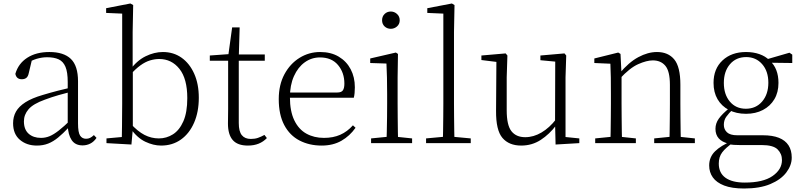

<svg xmlns="http://www.w3.org/2000/svg" viewBox="-20 -820 4591 1100"><path d="M191 14Q133 14 94 -19Q55 -52 55 -114Q55 -151 71.5 -180.5Q88 -210 125.5 -234Q163 -258 225 -276Q268 -289 312.5 -300.5Q357 -312 397 -321V-297Q357 -287 315.5 -275Q274 -263 237 -249Q170 -225 143.5 -194Q117 -163 117 -125Q117 -78 144 -54Q171 -30 215 -30Q240 -30 263.5 -39.5Q287 -49 316.5 -72Q346 -95 386 -134L392 -89H373Q341 -55 313 -32Q285 -9 256 2.5Q227 14 191 14ZM453 13Q411 13 390.5 -17.5Q370 -48 368 -102V-106V-350Q368 -407 355 -437.5Q342 -468 316 -480Q290 -492 250 -492Q220 -492 190 -483Q160 -474 128 -454L164 -482L145 -402Q141 -382 131 -374Q121 -366 105 -366Q74 -366 68 -397Q85 -456 136 -489Q187 -522 263 -522Q345 -522 386 -482.5Q427 -443 427 -354V-113Q427 -61 439 -43Q451 -25 473 -25Q486 -25 496 -30Q506 -35 518 -46L533 -30Q518 -8 497.5 2.5Q477 13 453 13Z M590 0V-27L678 -35Q679 -63 679 -97Q679 -131 679.5 -165Q680 -199 680 -226V-742L588 -746V-773L727 -800L743 -791L740 -637V-426L741 -416V-82V-81L733 8ZM903 14Q859 14 812.5 -8Q766 -30 727 -85H716L727 -113Q769 -67 808 -47Q847 -27 890 -27Q934 -27 971 -50.5Q1008 -74 1030.5 -125Q1053 -176 1053 -258Q1053 -369 1008 -425.5Q963 -482 892 -482Q867 -482 840 -474Q813 -466 784.5 -445.5Q756 -425 723 -388L713 -417H723Q764 -473 814 -497.5Q864 -522 913 -522Q974 -522 1020 -489.5Q1066 -457 1092.5 -398Q1119 -339 1119 -260Q1119 -179 1092 -117Q1065 -55 1016.5 -20.5Q968 14 903 14Z M1317 -472V-508H1497V-472ZM1400 14Q1341 14 1313.5 -17.5Q1286 -49 1286 -112Q1286 -135 1286.5 -152.5Q1287 -170 1287 -196V-472H1182V-502L1307 -511L1287 -496L1310 -663H1353L1348 -493V-481V-115Q1348 -67 1365.5 -45.5Q1383 -24 1417 -24Q1440 -24 1457.5 -30Q1475 -36 1495 -47L1509 -29Q1489 -8 1462 3Q1435 14 1400 14Z M1823 14Q1752 14 1696 -15Q1640 -44 1608.5 -103.5Q1577 -163 1577 -252Q1577 -334 1609.5 -394.5Q1642 -455 1696 -488.5Q1750 -522 1814 -522Q1876 -522 1920.5 -495.5Q1965 -469 1989 -423.5Q2013 -378 2013 -320Q2013 -283 2007 -260H1607V-290H1912Q1936 -290 1944.5 -302.5Q1953 -315 1953 -341Q1953 -404 1916.5 -447.5Q1880 -491 1813 -491Q1765 -491 1726 -463Q1687 -435 1664 -383.5Q1641 -332 1641 -263Q1641 -183 1666 -131Q1691 -79 1735 -54.5Q1779 -30 1836 -30Q1889 -30 1929.5 -48Q1970 -66 2002 -102L2017 -88Q1984 -41 1936 -13.5Q1888 14 1823 14Z M2106 0V-27L2217 -38H2236L2341 -27V0ZM2194 0Q2195 -24 2196 -64.5Q2197 -105 2197.5 -149Q2198 -193 2198 -226V-281Q2198 -332 2197 -375Q2196 -418 2194 -456L2101 -459V-485L2248 -519L2260 -511L2258 -377V-226Q2258 -193 2258.5 -149Q2259 -105 2259.5 -64.5Q2260 -24 2261 0ZM2219 -655Q2198 -655 2183.5 -668.5Q2169 -682 2169 -704Q2169 -726 2183.5 -740Q2198 -754 2219 -754Q2239 -754 2254.5 -740Q2270 -726 2270 -704Q2270 -682 2254.5 -668.5Q2239 -655 2219 -655Z M2421 0V-27L2540 -38H2559L2677 -27V0ZM2517 0Q2518 -30 2518.5 -69Q2519 -108 2519.5 -149.5Q2520 -191 2520 -226V-742L2428 -746V-773L2569 -800L2584 -791L2581 -637V-226Q2581 -191 2581.5 -149.5Q2582 -108 2582.5 -69Q2583 -30 2584 0Z M2966 14Q2896 14 2858.5 -30Q2821 -74 2822 -185L2824 -478L2843 -463L2738 -476V-502L2877 -514L2887 -502L2883 -377V-188Q2883 -103 2910 -68.5Q2937 -34 2989 -34Q3037 -34 3082.5 -61Q3128 -88 3166 -137L3185 -103H3167Q3128 -51 3078 -18.5Q3028 14 2966 14ZM3163 8 3160 -116V-117L3161 -467L3076 -475V-502L3214 -514L3224 -502L3220 -377V-35L3299 -27V0Z M3390 0V-27L3500 -38H3520L3623 -27V0ZM3477 0Q3478 -24 3478.5 -64.5Q3479 -105 3479.5 -149Q3480 -193 3480 -226V-281Q3480 -333 3479.5 -375.5Q3479 -418 3477 -455L3385 -459V-485L3522 -519L3535 -511L3541 -393V-392V-226Q3541 -193 3541.5 -149Q3542 -105 3542.5 -64.5Q3543 -24 3544 0ZM3728 0V-27L3837 -38H3858L3961 -27V0ZM3815 0Q3816 -24 3816.5 -64Q3817 -104 3817.5 -148Q3818 -192 3818 -226V-334Q3818 -412 3792 -443Q3766 -474 3720 -474Q3685 -474 3636.5 -452.5Q3588 -431 3530 -368L3520 -398H3528Q3582 -463 3637 -492.5Q3692 -522 3744 -522Q3808 -522 3843 -479.5Q3878 -437 3878 -335V-226Q3878 -192 3878.5 -148Q3879 -104 3879.5 -64Q3880 -24 3881 0Z M4243 260Q4173 260 4129 243Q4085 226 4064 196.5Q4043 167 4043 128Q4043 80 4076.5 47Q4110 14 4174 -13L4180 -3Q4137 27 4117.5 53Q4098 79 4098 117Q4098 171 4136.5 198.5Q4175 226 4247 226Q4352 226 4406 188.5Q4460 151 4460 97Q4460 61 4435 36Q4410 11 4343 11H4217Q4200 11 4184 10Q4168 9 4154 5V3Q4079 -15 4079 -82Q4079 -113 4098 -140Q4117 -167 4159 -201V-210L4183 -198Q4154 -170 4140.5 -150.5Q4127 -131 4127 -105Q4127 -79 4145 -62Q4163 -45 4204 -45H4351Q4406 -45 4442.5 -30.5Q4479 -16 4497.5 12.5Q4516 41 4516 83Q4516 127 4485 168Q4454 209 4393.5 234.5Q4333 260 4243 260ZM4254 -168Q4198 -168 4156 -190Q4114 -212 4091 -251.5Q4068 -291 4068 -345Q4068 -426 4119.5 -474Q4171 -522 4254 -522Q4296 -522 4330.5 -510Q4365 -498 4388 -475L4390 -473Q4440 -428 4440 -345Q4440 -291 4416.5 -251.5Q4393 -212 4351 -190Q4309 -168 4254 -168ZM4253 -197Q4311 -197 4346.5 -238.5Q4382 -280 4382 -346Q4382 -412 4346.5 -452.5Q4311 -493 4255 -493Q4197 -493 4162 -452Q4127 -411 4127 -345Q4127 -279 4161.5 -238Q4196 -197 4253 -197ZM4359 -461V-478H4365L4503 -518L4519 -507V-459Z"/></svg>

Font: Noto Serif SC
Style: Regular
Weight: 200
Designer: Ryoko NISHIZUKA 西塚涼子 (kana & ideographs); Frank Grießhammer (Latin, Greek & Cyrillic); Wenlong ZHANG 张文龙 (bopomofo); San
Foundry: Adobe
Version: Version 2.001;hotconv 1.1.0;makeotfexe 2.6.0